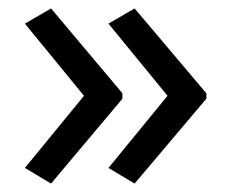

<svg xmlns="http://www.w3.org/2000/svg" viewBox="-20 -491 549 455"><path d="M469 -257 299 -56 237 -93 377 -264 237 -435 299 -471 469 -270ZM270 -257 101 -56 39 -93 179 -264 39 -435 101 -471 270 -270Z"/></svg>

Font: Noto Sans Meroitic
Style: Regular
Weight: 400
Designer: Monotype Design Team
Foundry: Monotype Imaging Inc.
Version: Version 2.002; ttfautohint (v1.8.4.7-5d5b)